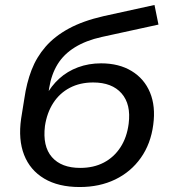

<svg xmlns="http://www.w3.org/2000/svg" viewBox="-20 -744 700 773"><path d="M301 9Q215 9 158 -25Q101 -59 77 -120.5Q53 -182 65 -266L78 -347Q87 -410 107 -462Q127 -514 163.5 -556Q200 -598 257 -629Q314 -660 397 -679L602 -724L618 -645L389 -595Q326 -581 281.5 -553.5Q237 -526 212 -485.5Q187 -445 178 -390L173 -357H164Q186 -398 218.5 -427.5Q251 -457 294 -473Q337 -489 387 -489Q459 -489 510 -458Q561 -427 584 -371.5Q607 -316 597 -242Q587 -165 547 -108.5Q507 -52 444 -21.5Q381 9 301 9ZM303 -68Q357 -68 398 -89.5Q439 -111 465 -151Q491 -191 498 -246Q508 -324 469.5 -368Q431 -412 355 -412Q302 -412 261 -390.5Q220 -369 194.5 -329.5Q169 -290 161 -237Q151 -155 189 -111.5Q227 -68 303 -68Z"/></svg>

Font: Nunito Sans 10pt SemiExpanded Medium
Style: Italic
Weight: 500
Width: 6
Italic angle: -9°
Designer: Vernon Adams
Foundry: Vernon Adams
Version: Version 3.101;gftools[0.9.27]